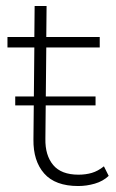

<svg xmlns="http://www.w3.org/2000/svg" viewBox="-20 -616 388 643"><path d="M242 7Q165 7 128 -35Q91 -77 92 -149L95 -457H5V-492H95L96 -596H136L135 -492H314V-457H135L132 -151Q131 -96 158 -63.5Q185 -31 243 -31Q267 -31 287.5 -37Q308 -43 328 -59L344 -27Q325 -9 297.5 -1Q270 7 242 7ZM31 -263V-293H300V-263Z"/></svg>

Font: Livvic ExtraLight
Style: Regular
Weight: 275
Designer: Jacques Le Bailly, Baron von Fonthausen
Version: Version 1.001; ttfautohint (v1.8.2)